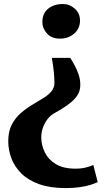

<svg xmlns="http://www.w3.org/2000/svg" viewBox="-20 -767 531 954"><path d="M329 -479.5Q338.5 -465 350.2 -443.5Q362 -422 370.5 -397Q379 -372 379 -346.5Q379 -327 372.8 -310Q366.5 -293 351.2 -276.2Q336 -259.5 310 -241.2Q284 -223 244 -201Q228.5 -191.5 215 -173.5Q201.5 -155.5 193.2 -132.5Q185 -109.5 185 -84Q185 -46.5 202.5 -10.5Q220 25.5 257.2 48.2Q294.5 71 354.5 71Q385 71 408 65Q431 59 443.5 52.5L465.5 137.5Q453 144 431.2 151Q409.5 158 378.2 162.8Q347 167.5 306 167.5Q229 167.5 174.5 148Q120 128.5 86.2 95Q52.5 61.5 36.8 20Q21 -21.5 21 -65.5Q21 -114.5 38.8 -148.2Q56.5 -182 84.2 -205.8Q112 -229.5 142.2 -247.5Q172.5 -265.5 199 -282Q225.5 -298.5 240 -319Q242.5 -323.5 246.5 -332.8Q250.5 -342 250.5 -353Q250.5 -381 247 -413.8Q243.5 -446.5 237.5 -479.5ZM293 -747Q325.5 -747 351.5 -724.2Q377.5 -701.5 377.5 -665Q377.5 -625 348.5 -600Q319.5 -575 278 -575Q236.5 -575 213.5 -600.5Q190.5 -626 190.5 -657.5Q190.5 -700.5 219.2 -723.8Q248 -747 293 -747Z"/></svg>

Font: Merriweather 28pt Black
Style: Regular
Weight: 900
Version: Version 2.100